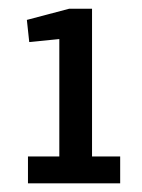

<svg xmlns="http://www.w3.org/2000/svg" viewBox="-20 -741 323 436"><path d="M43.5 -385.7H114.7V-652.3L46.4 -645.5L41 -695.8L137.2 -721.2H189V-385.7H252.9V-324.7H43.5Z"/></svg>

Font: Ufes Sans
Style: Regular
Weight: 400
Designer: Ricardo Esteves, Filipe Motta, Cassio Ferreira, Ana Quintelato & Breno Mello
Foundry: ProDesignUfes - Ricardo Esteves, Filipe Motta, Cassio Ferreira, Ana Quintelato & Breno Mello (This is a derivative work,
Version: Version 2.0